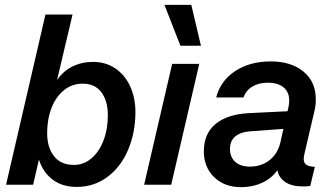

<svg xmlns="http://www.w3.org/2000/svg" viewBox="-20 -764 1373 794"><path d="M540 -301Q540 -216 510 -145Q480 -74 424.5 -32.5Q369 9 297 9Q238 9 198 -21Q158 -51 141 -104L117 0H5L168 -704H280L216 -433Q241 -470 279.5 -489Q318 -508 365 -508Q417 -508 457 -481Q497 -454 518.5 -406.5Q540 -359 540 -301ZM426 -288Q426 -346 399.5 -382Q373 -418 322 -418Q278 -418 244.5 -391Q211 -364 193 -317.5Q175 -271 175 -213Q175 -155 203 -118.5Q231 -82 286 -82Q326 -82 358 -109Q390 -136 408 -183Q426 -230 426 -288Z M660 -744H771L811 -575H726ZM692 -500H804L688 0H576Z M1239 -128Q1236 -116 1236 -107Q1236 -90 1247 -82.5Q1258 -75 1282 -74L1263 5Q1252 7 1232 7Q1187 7 1160 -11Q1133 -29 1127 -60Q1104 -27 1064.5 -8.5Q1025 10 977 10Q908 10 865.5 -31.5Q823 -73 823 -138Q823 -211 871 -251Q919 -291 1007 -296L1169 -304L1173 -321Q1176 -336 1176 -348Q1176 -383 1153 -402.5Q1130 -422 1087 -422Q1050 -422 1023.5 -406Q997 -390 987 -361H874Q892 -430 952.5 -470Q1013 -510 1100 -510Q1184 -510 1235 -468Q1286 -426 1286 -353Q1286 -326 1279 -299ZM1139 -173 1152 -231 1015 -221Q974 -218 952.5 -199.5Q931 -181 931 -148Q931 -114 953 -94.5Q975 -75 1013 -75Q1061 -75 1094.5 -101.5Q1128 -128 1139 -173Z"/></svg>

Font: CBA Beacon Sans Bold
Style: Italic
Weight: 700
Italic angle: -13°
Designer: Wei Huang
Foundry: Wei Huang
Version: Version 1.002